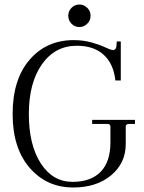

<svg xmlns="http://www.w3.org/2000/svg" viewBox="-20 -820 641 852"><path d="M367 -714.5Q352 -700 332 -700Q312 -700 297.5 -714.5Q283 -729 283 -750Q283 -771 297.5 -785.5Q312 -800 332 -800Q352 -800 367 -785.5Q382 -771 382 -750Q382 -729 367 -714.5ZM305 12Q187 12 111.5 -75.5Q36 -163 36 -314Q36 -467 111 -554.5Q186 -642 307 -642Q351 -642 388.5 -631Q426 -620 449 -609Q472 -598 481 -598Q496 -598 497 -619L498 -636H516V-463H492Q484 -537 440 -577Q396 -617 321 -617Q224 -617 166 -534.5Q108 -452 108 -314Q108 -177 161 -95Q214 -13 302 -13Q383 -13 426.5 -57.5Q470 -102 470 -188V-258Q470 -270 456 -270H389V-288H579V-270H552Q538 -270 538 -258V-181Q538 -96 473 -42Q408 12 305 12Z"/></svg>

Font: Arapey Thin
Style: Regular
Weight: 100
Designer: Eduardo Rodriguez Tunni
Foundry: Eduardo Rodriguez Tunni
Version: Version 4.000;hotconv 1.0.109;makeotfexe 2.5.65596